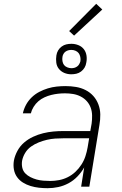

<svg xmlns="http://www.w3.org/2000/svg" viewBox="-20 -980 640 1008"><path d="M230 8Q207 8 184.5 5.5Q162 3 140.5 -3.5Q119 -10 100.5 -21.5Q82 -33 69.5 -50.5Q57 -68 53 -90.5Q49 -113 53 -137Q58 -163 71.5 -188Q85 -213 106.5 -231.5Q128 -250 154 -262Q180 -274 206.5 -280.5Q233 -287 259.5 -289.5Q286 -292 312 -292H454L461 -331Q464 -352 463.5 -374Q463 -396 456 -415Q449 -434 435.5 -449Q422 -464 403.5 -473.5Q385 -483 364 -486.5Q343 -490 321 -490Q303 -490 285 -488Q267 -486 249 -481.5Q231 -477 213.5 -469Q196 -461 181.5 -448.5Q167 -436 156.5 -419Q146 -402 142 -385H100Q105 -408 116.5 -429.5Q128 -451 146 -468.5Q164 -486 186 -497.5Q208 -509 231 -516Q254 -523 277.5 -525.5Q301 -528 324 -528Q352 -528 379 -523.5Q406 -519 429.5 -507Q453 -495 470 -476Q487 -457 496.5 -432Q506 -407 506.5 -379.5Q507 -352 502 -324L449 0H406L422 -101Q408 -76 387 -54Q366 -32 340 -18Q314 -4 286 2Q258 8 230 8ZM244 -30Q267 -30 290.5 -34.5Q314 -39 336 -50Q358 -61 376 -78Q394 -95 407.5 -116Q421 -137 428.5 -160Q436 -183 440 -206L448 -254H313Q291 -254 269.5 -252.5Q248 -251 226.5 -246Q205 -241 183.5 -232.5Q162 -224 143 -210.5Q124 -197 112 -177Q100 -157 96 -136Q93 -117 97 -99.5Q101 -82 112.5 -70Q124 -58 140 -50Q156 -42 172.5 -37.5Q189 -33 207.5 -31.5Q226 -30 244 -30ZM354 -590Q335 -590 318 -597Q301 -604 289.5 -618Q278 -632 275.5 -651Q273 -670 276 -689Q278 -703 285 -715Q292 -727 303.5 -735.5Q315 -744 328 -747Q341 -750 355 -750Q374 -750 391.5 -743Q409 -736 420 -722Q431 -708 434 -689Q437 -670 433 -651Q431 -637 424 -625Q417 -613 405.5 -604.5Q394 -596 381 -593Q368 -590 354 -590ZM355 -622Q363 -622 370.5 -624Q378 -626 385 -631Q392 -636 396 -643.5Q400 -651 402 -658Q404 -670 401.5 -681.5Q399 -693 393 -701Q387 -709 376.5 -713.5Q366 -718 355 -718Q347 -718 339 -716Q331 -714 324 -709Q317 -704 313 -696.5Q309 -689 308 -682Q306 -670 308 -658.5Q310 -647 316 -639Q322 -631 333 -626.5Q344 -622 355 -622ZM369 -793 343 -817 485 -960 517 -930Z"/></svg>

Font: Iosevka XLt Ex Obl
Style: Regular
Weight: 200
Width: 7
Italic angle: -9°
Monospace: yes
Designer: Belleve Invis
Foundry: Belleve Invis
Version: Version 32.5.0; ttfautohint (v1.8.4)